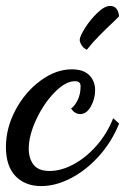

<svg xmlns="http://www.w3.org/2000/svg" viewBox="-26 -572 422 648"><path d="M-6 -76Q-6 -140 26.5 -201Q59 -262 111 -300Q163 -338 216 -338Q256 -338 275.5 -318Q295 -298 295 -268Q295 -238 280.5 -212.5Q266 -187 245 -187Q226 -187 214 -206Q226 -214 236 -234Q246 -254 246 -281Q246 -298 227 -298Q195 -298 158 -260Q121 -222 96 -168Q71 -114 71 -70Q71 -38 87 -16.5Q103 5 142 5Q180 5 221.5 -17Q263 -39 299 -79.5Q335 -120 356 -173L376 -155Q352 -95 309.5 -47Q267 1 215 28.5Q163 56 113 56Q59 56 26.5 22.5Q-6 -11 -6 -76ZM243 -437Q243 -449 261 -477.5Q279 -506 303 -529Q327 -552 346 -552Q372 -552 376 -517Q376 -517 360 -501Q332 -475 308 -450.5Q284 -426 267 -404Q256 -409 249.5 -419.5Q243 -430 243 -437Z"/></svg>

Font: Dancing Script
Style: Bold
Weight: 700
Designer: Pablo Impallari
Foundry: Pablo Impallari
Version: Version 2.000